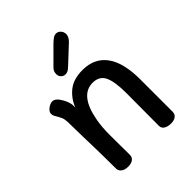

<svg xmlns="http://www.w3.org/2000/svg" viewBox="-207 -855 974 974"><g transform="rotate(-45 280.5 -367.5)"><path d="M499 -269V-38Q499 -19 486 -9.5Q473 0 451 0Q429 0 414 -9Q399 -18 399 -36L400 -270Q400 -353 381.5 -390.5Q363 -428 316 -428Q226 -428 199 -284Q190 -240 190 -178L191 -36Q191 -18 178 -8.5Q165 1 143 1Q119 1 105.5 -9.5Q92 -20 92 -36Q92 -136 88 -268Q86 -346 86 -376Q85 -398 79.5 -410.5Q74 -423 59 -448Q55 -458 55 -465Q55 -480 72 -493Q89 -506 105 -506Q122 -506 138 -484Q165 -445 165 -413V-401Q183 -448 221.5 -479Q260 -510 325 -510Q410 -510 454.5 -449.5Q499 -389 499 -269ZM216 -589Q216 -610 231 -624L316 -709Q332 -724 341 -730Q350 -736 360 -736Q375 -736 385.5 -724.5Q396 -713 396 -697Q396 -678 377 -659L285 -573Q274 -563 266.5 -559Q259 -555 249 -555Q235 -555 225.5 -565Q216 -575 216 -589Z"/></g></svg>

Font: Mali Medium
Style: Regular
Weight: 500
Version: Version 1.000; ttfautohint (v1.6)